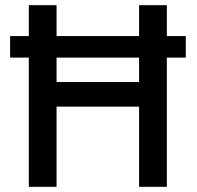

<svg xmlns="http://www.w3.org/2000/svg" viewBox="-20 -720 758 740"><path d="M91 0V-700H198V-404H516V-700H623V0H516V-309H198V0ZM19 -498V-581H696V-498Z"/></svg>

Font: Inclusive Sans Medium
Style: Regular
Weight: 500
Designer: Olivia King
Foundry: Olivia King
Version: Version 2.004